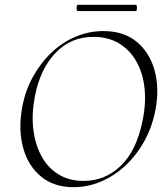

<svg xmlns="http://www.w3.org/2000/svg" viewBox="-20 -765 690 797"><path d="M285 12Q204 12 150.5 -32Q97 -76 76.5 -150Q56 -224 71 -313Q83 -384 115 -443Q147 -502 192.5 -545.5Q238 -589 293.5 -612.5Q349 -636 409 -636Q494 -636 547.5 -591.5Q601 -547 621.5 -473.5Q642 -400 626 -313Q613 -241 580.5 -181.5Q548 -122 501.5 -78.5Q455 -35 399.5 -11.5Q344 12 285 12ZM327 -14Q416 -14 481 -76.5Q546 -139 571 -260Q587 -335 580 -399Q573 -463 545.5 -511Q518 -559 473 -585.5Q428 -612 368 -612Q274 -612 210.5 -545.5Q147 -479 125 -366Q111 -295 118 -231.5Q125 -168 151 -119Q177 -70 221.5 -42Q266 -14 327 -14ZM303 -719Q300 -719 298.5 -725.5Q297 -732 298.5 -738.5Q300 -745 303 -745H543Q547 -745 548 -738.5Q549 -732 548 -725.5Q547 -719 543 -719Z"/></svg>

Font: Cormorant Light
Style: Italic
Weight: 300
Italic angle: -10°
Designer: Christian Thalmann (Catharsis Fonts)
Foundry: Catharsis Fonts
Version: Version 4.000